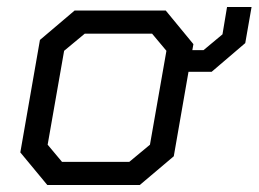

<svg xmlns="http://www.w3.org/2000/svg" viewBox="-20 -528 738 548"><path d="M698 -508 680 -405 584 -323H518L476 -82L379 0H115L38 -93L94 -414L193 -498H453L532 -402L529 -385H561L615 -430L628 -508ZM455 -383 414 -432H222L163 -383L116 -115L157 -66H349L408 -115Z"/></svg>

Font: Chakra Petch
Style: Italic
Weight: 400
Italic angle: -10°
Designer: Katatrad Aksorn Co.,Ltd.
Foundry: Cadson Demak Co.,Ltd.
Version: Version 1.000; ttfautohint (v1.6)